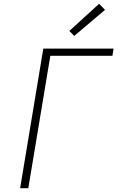

<svg xmlns="http://www.w3.org/2000/svg" viewBox="-20 -991 640 1011"><path d="M86 0 208 -735H578L572 -697H245L129 0ZM371 -802 345 -828 502 -971 533 -939Z"/></svg>

Font: Iosevka SS04 XLt Ex Obl
Style: Regular
Weight: 200
Width: 7
Italic angle: -9°
Monospace: yes
Designer: Belleve Invis
Foundry: Belleve Invis
Version: Version 19.0.0; ttfautohint (v1.8.4)